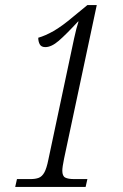

<svg xmlns="http://www.w3.org/2000/svg" viewBox="-20 -738 484 758"><path d="M40 0 47 -31H100Q120 -31 133 -36Q146 -41 155 -57Q164 -73 171 -108L250 -480Q263 -542 272.5 -586Q282 -630 290 -653H288Q241 -602 212 -577Q183 -552 159 -552Q143 -552 137 -563Q131 -574 131 -589Q159 -597 191.5 -615.5Q224 -634 269 -672L325 -718H362L233 -112Q226 -78 226 -64Q226 -43 237.5 -37Q249 -31 273 -31H325L318 0Z"/></svg>

Font: Noto Serif ExtraCondensed Light
Style: Italic
Weight: 300
Width: 2
Italic angle: -12°
Designer: Monotype Design Team
Foundry: Monotype Imaging Inc.
Version: Version 2.014; ttfautohint (v1.8.4.7-5d5b)